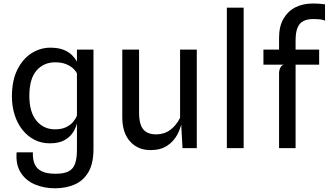

<svg xmlns="http://www.w3.org/2000/svg" viewBox="-20 -820 1820 1063"><path d="M285.5 222.5Q223.5 222.5 173 201Q122.5 179.5 94.5 135.2Q66.5 91 72 23.5H162Q160.5 61 171.5 87.5Q182.5 114 210.5 128Q238.5 142 287.5 142Q335.5 142 361 128Q386.5 114 396.2 84.5Q406 55 406 8.5V-138Q401.5 -115.5 385.8 -89.5Q370 -63.5 338.8 -45Q307.5 -26.5 255.5 -26.5Q208 -26.5 169.5 -46.8Q131 -67 103.2 -102.5Q75.5 -138 60.8 -185Q46 -232 46 -285Q46 -374 76 -434.2Q106 -494.5 154.5 -525.2Q203 -556 258.5 -556Q304 -556 333.2 -543.8Q362.5 -531.5 380 -513.5Q397.5 -495.5 406 -478.5V-545.5H497.5V5.5Q497.5 84.5 470 132Q442.5 179.5 394.8 200.8Q347 222 285.5 222.5ZM284 -104Q321.5 -104 346.5 -116.2Q371.5 -128.5 386 -146.5Q400.5 -164.5 406 -181V-413Q401.5 -425 386.5 -439.5Q371.5 -454 346.5 -464.5Q321.5 -475 285.5 -475Q221.5 -475 182 -429.2Q142.5 -383.5 142.5 -289.5Q142.5 -198.5 182.2 -151.2Q222 -104 284 -104Z M813.5 11Q743 11 700 -37Q657 -85 657 -171V-545.5H750V-196Q750 -155 759.5 -128.5Q769 -102 789.8 -89.2Q810.5 -76.5 843.5 -76Q888.5 -76 921.8 -100.2Q955 -124.5 977 -167.5V-545.5H1069.5V0H990.5L980 -189.5L990 -164.5Q983.5 -116.5 962.8 -76.8Q942 -37 905.2 -13Q868.5 11 813.5 11Z M1236 0V-777.5H1329V0Z M1525 0V-414Q1525 -430 1531.5 -444Q1538 -458 1550.5 -462L1525 -523.5V-610.5Q1525 -674.5 1549.8 -716.8Q1574.5 -759 1616.2 -779.8Q1658 -800.5 1709.5 -800.5Q1734.5 -800.5 1751 -799Q1767.5 -797.5 1779.5 -796V-706Q1768.5 -710.5 1752.8 -712.5Q1737 -714.5 1713.5 -714.5Q1683 -714.5 1661.2 -704.2Q1639.5 -694 1628 -668.2Q1616.5 -642.5 1616.5 -595.5V0ZM1438.5 -462V-545.5H1747V-462Z"/></svg>

Font: Spline Sans
Style: Regular
Weight: 400
Designer: Eben Sorkin, Mirko Velimirovic
Foundry: Sorkin Type
Version: Version 1.001